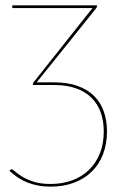

<svg xmlns="http://www.w3.org/2000/svg" viewBox="-20 -510 463 717"><path d="M15 0ZM342 -485Q342 -482.5 339 -479L117 -202.5H181.5Q232.5 -202.5 270 -189Q307.5 -175.5 331.8 -151.2Q356 -127 367.8 -93.2Q379.5 -59.5 379.5 -19.5Q379.5 27 365 65.2Q350.5 103.5 323 130.5Q295.5 157.5 256.5 172.2Q217.5 187 169 187Q143.5 187 121.8 182.8Q100 178.5 81.2 171Q62.5 163.5 46.2 152.5Q30 141.5 15 128L18 125Q21 122 22.5 122Q27 122 36.5 130.5Q46 139 62.8 149.5Q79.5 160 105.5 168.5Q131.5 177 169 177Q213 177 249.5 163.5Q286 150 312.2 124.5Q338.5 99 353 62.8Q367.5 26.5 367.5 -19Q367.5 -58 356.2 -89.8Q345 -121.5 322 -144.5Q299 -167.5 264.2 -180Q229.5 -192.5 182.5 -192.5H103V-196.5Q103 -200.5 106 -203.5L325.5 -480H26V-490H342Z"/></svg>

Font: Lato Hairline
Style: Regular
Weight: 100
Designer: Lukasz Dziedzic
Foundry: tyPoland Lukasz Dziedzic
Version: Version 2.007; 2014-02-27